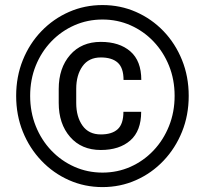

<svg xmlns="http://www.w3.org/2000/svg" viewBox="-20 -741 826 771"><path d="M44.9 -356Q44.9 -433.6 71.8 -500Q98.6 -566.4 146.5 -616Q194.3 -665.5 257.1 -693.1Q319.8 -720.7 391.6 -720.7Q463.4 -720.7 526.1 -693.1Q588.9 -665.5 636.5 -616Q684.1 -566.4 710.9 -500Q737.8 -433.6 737.8 -356Q737.8 -278.3 710.9 -211.9Q684.1 -145.5 636.5 -95.5Q588.9 -45.4 526.1 -17.6Q463.4 10.3 391.6 10.3Q319.8 10.3 257.1 -17.6Q194.3 -45.4 146.5 -95.5Q98.6 -145.5 71.8 -211.9Q44.9 -278.3 44.9 -356ZM101.1 -356Q101.1 -291 123.5 -234.9Q146 -178.7 186 -136.7Q226.1 -94.7 278.8 -71.3Q331.5 -47.9 391.6 -47.9Q451.7 -47.9 504.2 -71.3Q556.6 -94.7 596.4 -136.7Q636.2 -178.7 658.7 -234.9Q681.2 -291 681.2 -356Q681.2 -421.4 658.7 -477.1Q636.2 -532.7 596.4 -574.5Q556.6 -616.2 504.2 -639.4Q451.7 -662.6 391.6 -662.6Q331.5 -662.6 278.8 -639.4Q226.1 -616.2 186 -574.5Q146 -532.7 123.5 -477.1Q101.1 -421.4 101.1 -356ZM475.6 -292H546.9Q546.9 -215.3 503.2 -177Q459.5 -138.7 384.8 -138.7Q307.1 -138.7 261.5 -191.2Q215.8 -243.7 215.8 -327.6V-383.8Q215.8 -467.8 261.5 -520.3Q307.1 -572.8 384.8 -572.8Q459.5 -572.8 503.4 -534.7Q547.4 -496.6 547.4 -419.9H476.1Q476.1 -468.3 452.9 -489.3Q429.7 -510.3 384.8 -510.3Q336.4 -510.3 311.3 -474.9Q286.1 -439.5 286.1 -384.3V-327.6Q286.1 -272 311.3 -236.6Q336.4 -201.2 384.8 -201.2Q429.7 -201.2 452.6 -222.2Q475.6 -243.2 475.6 -292Z"/></svg>

Font: Vazirmatn UI
Style: Regular
Weight: 400
Designer: Saber Rastikerdar
Foundry: Saber Rastikerdar
Version: Version 33.003